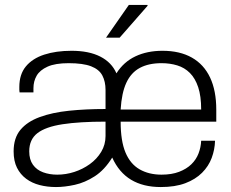

<svg xmlns="http://www.w3.org/2000/svg" viewBox="-20 -743 932 775"><path d="M206 12Q171 12 140 4Q109 -4 85.5 -21.5Q62 -39 48.5 -66Q35 -93 35 -132Q35 -186 62.5 -219Q90 -252 140.5 -270.5Q191 -289 258.5 -296Q326 -303 406 -303V-380Q406 -414 393 -438.5Q380 -463 347.5 -475.5Q315 -488 257 -488Q203 -488 172 -474Q141 -460 128 -437.5Q115 -415 115 -387V-370H59Q58 -375 58 -380Q58 -385 58 -392Q58 -443 84.5 -475Q111 -507 158.5 -522.5Q206 -538 269 -538Q339 -538 385 -514.5Q431 -491 450 -447Q479 -493 526.5 -515.5Q574 -538 636 -538Q706 -538 754.5 -510.5Q803 -483 828 -430Q853 -377 853 -300V-252H467Q467 -174 486.5 -127.5Q506 -81 543.5 -59.5Q581 -38 632 -38Q673 -38 703 -49.5Q733 -61 752.5 -80Q772 -99 781.5 -124Q791 -149 792 -175H848Q847 -139 834.5 -105.5Q822 -72 795.5 -45.5Q769 -19 728 -3.5Q687 12 629 12Q558 12 509 -17.5Q460 -47 433 -107Q402 -57 362.5 -31.5Q323 -6 282 3Q241 12 206 12ZM211 -38Q246 -38 280 -49Q314 -60 342.5 -80.5Q371 -101 388.5 -130Q406 -159 406 -194V-252Q301 -252 232.5 -241.5Q164 -231 131 -205.5Q98 -180 98 -132Q98 -99 113 -78Q128 -57 154 -47.5Q180 -38 211 -38ZM467 -301H792Q792 -355 780 -391Q768 -427 746.5 -448.5Q725 -470 695.5 -479Q666 -488 632 -488Q580 -488 544.5 -469Q509 -450 490 -409Q471 -368 467 -301ZM408 -591 500 -723H575L576 -720L463 -591Z"/></svg>

Font: Archivo SemiBold ExtraLight
Style: Regular
Weight: 250
Version: Version 2.001